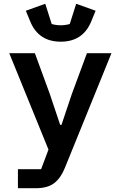

<svg xmlns="http://www.w3.org/2000/svg" viewBox="-20 -798 640 1018"><path d="M441 -516H571L324 92Q303 145 268 172.5Q233 200 169 200H75V99H198L237 -5L29 -516H165L244 -300L299 -136H306L361 -300ZM302 -577Q184 -577 140 -685L117 -741L220 -778L254 -671Q262 -668 275.5 -666Q289 -664 302 -664Q315 -664 328.5 -666Q342 -668 350 -671L384 -778L487 -741L464 -685Q420 -577 302 -577Z"/></svg>

Font: IBM Plex Mono SmBld
Style: Regular
Weight: 600
Monospace: yes
Designer: Mike Abbink, Paul van der Laan, Pieter van Rosmalen
Foundry: Bold Monday
Version: Version 2.3